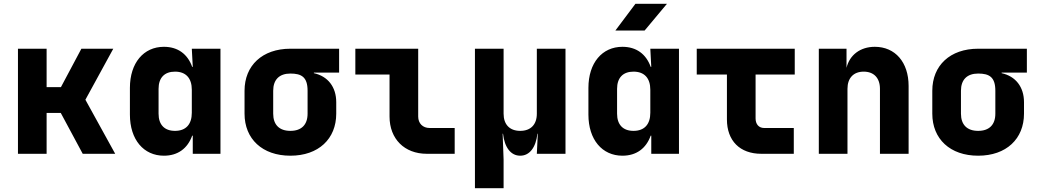

<svg xmlns="http://www.w3.org/2000/svg" viewBox="-20 -805 5440 1005"><path d="M74 0H224V-214H298L413 0H583L427 -283L573 -550H406L299 -349H224V-550H74Z M838 10C911 10 962 -28 986 -95H989V0H1134V-550H984L989 -455H986C962 -522 911 -560 838 -560C732 -560 660 -476 660 -345V-205C660 -74 732 10 838 10ZM896 -120C841 -120 810 -152 810 -210V-340C810 -398 841 -430 896 -430C953 -430 984 -396 984 -335V-215C984 -154 953 -120 896 -120Z M1500 10C1647 10 1740 -78 1740 -210V-270C1740 -350 1696 -406 1623 -422V-425H1755V-550H1500C1353 -550 1260 -462 1260 -330V-210C1260 -78 1353 10 1500 10ZM1500 -120C1442 -120 1410 -152 1410 -210V-330C1410 -388 1442 -420 1500 -420C1558 -420 1590 -402 1590 -330V-210C1590 -152 1558 -120 1500 -120Z M2214 0H2360V-135H2229C2193 -135 2169 -159 2169 -195V-550H1840V-415H2019V-195C2019 -78 2097 0 2214 0Z M2466 180H2616V30L2611 -105H2613C2621 -33 2654 10 2703 10C2752 10 2785 -33 2793 -105H2795L2790 0H2940V-550H2790V-210C2790 -153 2758 -120 2703 -120C2648 -120 2616 -153 2616 -210V-550H2466Z M3201 -645H3354L3471 -785H3306ZM3238 10C3311 10 3362 -28 3386 -95H3389V0H3534V-550H3384L3389 -455H3386C3362 -522 3311 -560 3238 -560C3132 -560 3060 -476 3060 -345V-205C3060 -74 3132 10 3238 10ZM3296 -120C3241 -120 3210 -152 3210 -210V-340C3210 -398 3241 -430 3296 -430C3353 -430 3384 -396 3384 -335V-215C3384 -154 3353 -120 3296 -120Z M3965 0H4135V-135H3980C3951 -135 3935 -156 3935 -185V-415H4140V-550H3627V-415H3785V-180C3785 -68 3853 0 3965 0Z M4266 0H4416V-340C4416 -397 4448 -430 4501 -430C4554 -430 4586 -397 4586 -340V0H4736V-355C4736 -479 4666 -560 4559 -560C4483 -560 4427 -517 4411 -450V-550H4266Z M5100 10C5247 10 5340 -78 5340 -210V-270C5340 -350 5296 -406 5223 -422V-425H5355V-550H5100C4953 -550 4860 -462 4860 -330V-210C4860 -78 4953 10 5100 10ZM5100 -120C5042 -120 5010 -152 5010 -210V-330C5010 -388 5042 -420 5100 -420C5158 -420 5190 -402 5190 -330V-210C5190 -152 5158 -120 5100 -120Z"/></svg>

Font: JetBrains Mono ExtraBold
Style: Regular
Weight: 800
Monospace: yes
Designer: Philipp Nurullin, Konstantin Bulenkov
Foundry: JetBrains
Version: Version 2.305